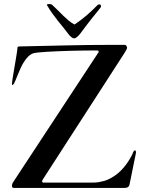

<svg xmlns="http://www.w3.org/2000/svg" viewBox="-20 -930 717 950"><path d="M195.3 -47.4Q192.9 -43 190.7 -39.8Q188.5 -36.6 188.5 -32.2Q188.5 -26.4 196.3 -26.4H430.2Q439.9 -26.4 451.4 -26.9Q462.9 -27.3 475.6 -30.3Q486.8 -32.2 496.1 -34.9Q505.4 -37.6 513.7 -41.3Q522 -44.9 530.3 -49.8Q538.6 -54.7 548.3 -61Q564 -71.8 577.1 -85Q590.3 -98.1 600.8 -111.8Q611.3 -125.5 619.1 -138.4Q627 -151.4 632.8 -162.1Q634.3 -165 635.7 -169.2Q637.2 -173.3 638.9 -177Q640.6 -180.7 642.8 -183.3Q645 -186 647.9 -186Q651.4 -186 652.1 -181.6Q652.8 -177.2 652.8 -173.8L622.6 -25.4Q621.1 -16.1 618.7 -11Q616.2 -5.9 611.8 -3.4Q607.4 -1 601.1 -0.5Q594.7 0 585.4 0H50.8Q43 0 41 -3.4Q39.1 -6.8 39.1 -13.7Q39.1 -15.6 41 -20.8Q43 -25.9 48.3 -33.7L465.3 -668Q466.3 -669.4 467.3 -670.7Q468.3 -671.9 468.3 -674.3Q468.3 -676.8 466.3 -678.5Q464.4 -680.2 461.4 -680.2H427.7Q408.2 -680.2 381.3 -679.7Q354.5 -679.2 325.4 -678.5Q296.4 -677.7 266.8 -676.5Q237.3 -675.3 212.6 -673.8Q188 -672.4 169.9 -670.4Q151.9 -668.5 145.5 -666.5Q130.9 -661.6 119.4 -650.1Q107.9 -638.7 98.4 -623.5Q88.9 -608.4 81.3 -591.3Q73.7 -574.2 67.4 -558.6Q61 -543 55.9 -530.8Q50.8 -518.6 46.4 -512.7Q43 -509.3 40.5 -509.3Q39.1 -509.3 39.1 -514.6Q39.6 -523.4 41.7 -537.8Q43.9 -552.2 46.9 -569.6Q49.8 -586.9 53 -605.7Q56.2 -624.5 59.1 -641.8Q62 -659.2 64.2 -673.6Q66.4 -688 66.9 -696.3Q66.9 -698.7 70.6 -699.5Q74.2 -700.2 75.2 -700.2Q189.9 -702.6 302.7 -705.3Q415.5 -708 528.8 -708H599.6Q602.1 -708 605.5 -702.6Q608.9 -697.3 608.9 -695.3Q608.9 -689.9 605 -683.3Q601.1 -676.8 596.7 -668.9ZM212.4 -904.8Q211.9 -905.3 211.9 -906.2Q211.9 -908.7 217 -909.4Q222.2 -910.2 223.6 -910.2Q233.9 -910.2 239.3 -904.8Q253.4 -892.1 266.4 -878.9Q279.3 -865.7 292 -853.3Q304.7 -840.8 317.9 -829.6Q331.1 -818.4 346.2 -810.1Q348.1 -809.1 348.6 -809.1Q349.1 -809.1 351.1 -810.1Q380.4 -830.1 408 -853.5Q435.5 -877 462.4 -904.8Q464.8 -907.2 467.3 -907.7Q469.7 -908.2 474.1 -908.2Q476.1 -908.2 478 -905Q480 -901.9 480 -898.4Q480 -896.5 479 -894.5Q468.8 -881.3 458.5 -868.7Q448.2 -856 436 -840.8Q423.8 -825.7 409.2 -806.6Q394.5 -787.6 376 -762.2Q373.5 -759.3 370.1 -755.4Q366.7 -751.5 362.8 -748.3Q358.9 -745.1 354.7 -742.7Q350.6 -740.2 347.7 -740.2Q340.8 -740.2 335 -744.6Q329.1 -749 323.7 -754.9Q309.6 -773.9 295.4 -791.3Q281.2 -808.6 267.1 -826.2Q252.9 -843.8 239.3 -862.8Q225.6 -881.8 212.4 -904.8Z"/></svg>

Font: IM FELL French Canon SC
Style: Regular
Weight: 400
Designer: Igino Marini
Foundry: Igino Marini
Version: 3.00